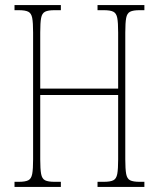

<svg xmlns="http://www.w3.org/2000/svg" viewBox="-20 -734 623 754"><path d="M37 0V-20H54Q79 -20 91 -26Q103 -32 106.5 -51Q110 -70 110 -108V-606Q110 -645 106.5 -663.5Q103 -682 91 -688Q79 -694 54 -694H37V-714H219V-694H194Q169 -694 157 -688Q145 -682 141.5 -663.5Q138 -645 138 -606V-386H444V-606Q444 -645 440.5 -663.5Q437 -682 425 -688Q413 -694 388 -694H363V-714H547V-694H528Q503 -694 491 -688Q479 -682 475.5 -663.5Q472 -645 472 -606V-108Q472 -70 475.5 -51Q479 -32 491 -26Q503 -20 528 -20H547V0H363V-20H388Q413 -20 425 -26Q437 -32 440.5 -51Q444 -70 444 -108V-361H138V-108Q138 -70 141.5 -51Q145 -32 157 -26Q169 -20 194 -20H219V0Z"/></svg>

Font: Noto Serif Ethiopic ExtraCondensed Thin
Style: Regular
Weight: 100
Width: 2
Designer: Monotype Design Team
Foundry: Monotype Imaging Inc.
Version: Version 2.102; ttfautohint (v1.8.4.7-5d5b)